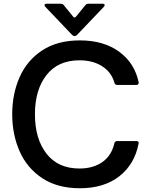

<svg xmlns="http://www.w3.org/2000/svg" viewBox="-20 -990 797 1022"><path d="M45 -382Q45 -490 84.5 -579.5Q124 -669 205 -722Q286 -775 405 -775Q532 -775 614.5 -714.5Q697 -654 718 -552V-549Q718 -538 706 -538H603Q592 -538 589 -550Q573 -606 523.5 -637.5Q474 -669 403 -669Q289 -669 227.5 -590.5Q166 -512 166 -382Q166 -251 227.5 -172Q289 -93 403 -93Q476 -93 525 -127.5Q574 -162 589 -228Q592 -239 603 -239H706Q720 -239 718 -227Q697 -116 615.5 -52Q534 12 405 12Q286 12 205 -41.5Q124 -95 84.5 -184.5Q45 -274 45 -382ZM364 -804 221 -954Q217 -958 217 -963Q217 -970 228 -970H304Q315 -970 320 -962L368 -903Q371 -897 377 -897Q381 -897 386 -903L434 -962Q440 -970 450 -970H526Q537 -970 537 -963Q537 -958 533 -954L390 -804Q384 -798 377 -798Q370 -798 364 -804Z"/></svg>

Font: Open Sauce Two Medium
Style: Regular
Weight: 500
Designer: Alfredo Marco Pradil
Foundry: Creative Sauce Fz LLC
Version: Version 1.477